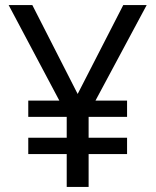

<svg xmlns="http://www.w3.org/2000/svg" viewBox="-20 -734 612 754"><path d="M285 -365 464 -714H556L355 -339H479V-275H328V-193H479V-129H328V0H242V-129H91V-193H242V-275H91V-339H213L14 -714H107Z"/></svg>

Font: Noto Sans Tai Le
Style: Regular
Weight: 400
Designer: Monotype Design Team
Foundry: Monotype Imaging Inc.
Version: Version 2.002; ttfautohint (v1.8.4.7-5d5b)